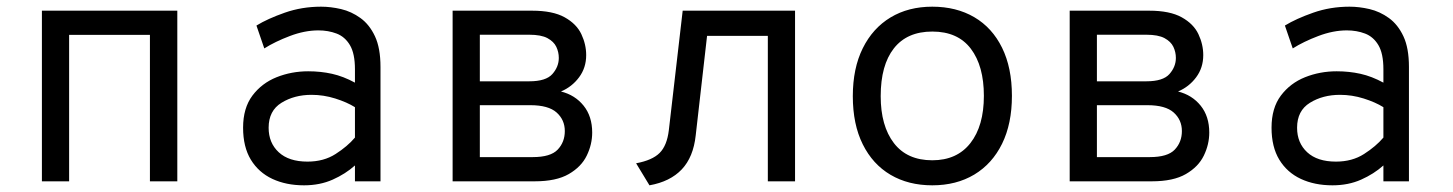

<svg xmlns="http://www.w3.org/2000/svg" viewBox="-20 -543 4352 575"><path d="M105.5 0V-511H511V0H429V-438.5H187V0Z M890.5 12Q837 12 795.8 -7.2Q754.5 -26.5 731.2 -64.8Q708 -103 708 -160.5Q708 -219.5 736 -256.8Q764 -294 808.5 -311.8Q853 -329.5 903 -329.5Q940.5 -329.5 974.2 -322Q1008 -314.5 1043 -295.5V-335.5Q1043 -382.5 1028 -407.8Q1013 -433 988 -442.5Q963 -452 933.5 -452Q892.5 -452 848.2 -435.2Q804 -418.5 771.5 -398L748 -466.5Q781.5 -487 832.8 -505Q884 -523 941.5 -523Q970.5 -523 1001.5 -515.8Q1032.5 -508.5 1059.5 -489Q1086.5 -469.5 1103 -434.2Q1119.5 -399 1119.5 -342.5V0H1043V-47.5Q1014.5 -22 976.2 -5Q938 12 890.5 12ZM901 -59Q949.5 -59 985 -81.8Q1020.5 -104.5 1043 -131V-222Q1019 -237 984 -248Q949 -259 913 -259Q861.5 -259 823 -235.2Q784.5 -211.5 784.5 -160.5Q784.5 -115 814.8 -87Q845 -59 901 -59Z M1335.5 0V-511H1573.5Q1635.5 -511 1671 -491.2Q1706.5 -471.5 1721 -440.8Q1735.5 -410 1735.5 -378Q1735.5 -340 1714.2 -311.5Q1693 -283 1660 -269Q1702 -258.5 1727.8 -226.5Q1753.5 -194.5 1753.5 -146Q1753.5 -110.5 1737.2 -77Q1721 -43.5 1683.5 -21.8Q1646 0 1581.5 0ZM1417 -72.5H1575.5Q1629 -72.5 1650.2 -95Q1671.5 -117.5 1671.5 -150.5Q1671.5 -184 1647 -206Q1622.5 -228 1568 -228H1417ZM1417 -299.5H1565Q1615 -299.5 1634.2 -321.2Q1653.5 -343 1653.5 -369.5Q1653.5 -387 1646 -402.8Q1638.5 -418.5 1619.5 -428.8Q1600.5 -439 1565 -439H1417Z M1925 12 1885 -54Q1933.5 -63 1955.5 -85Q1977.5 -107 1983 -153L2024.5 -511H2361V0H2279.5V-435.5H2097.5L2063.5 -137.5Q2056.5 -72.5 2021.8 -35.8Q1987 1 1925 12Z M2772 12Q2700.5 12 2647 -19.5Q2593.5 -51 2563.8 -110.8Q2534 -170.5 2534 -255Q2534 -338.5 2563.8 -398.5Q2593.5 -458.5 2647 -490.8Q2700.5 -523 2772 -523Q2844 -523 2897.8 -491.5Q2951.5 -460 2981 -400Q3010.5 -340 3010.5 -256Q3010.5 -172.5 2981 -112.5Q2951.5 -52.5 2897.8 -20.2Q2844 12 2772 12ZM2772 -63Q2846 -63 2886.2 -114.5Q2926.5 -166 2926.5 -256Q2926.5 -345.5 2887.5 -397Q2848.5 -448.5 2772 -448.5Q2696.5 -448.5 2657 -398.2Q2617.5 -348 2617.5 -255Q2617.5 -166 2657 -114.5Q2696.5 -63 2772 -63Z M3183.5 0V-511H3421.5Q3483.5 -511 3519 -491.2Q3554.5 -471.5 3569 -440.8Q3583.5 -410 3583.5 -378Q3583.5 -340 3562.2 -311.5Q3541 -283 3508 -269Q3550 -258.5 3575.8 -226.5Q3601.5 -194.5 3601.5 -146Q3601.5 -110.5 3585.2 -77Q3569 -43.5 3531.5 -21.8Q3494 0 3429.5 0ZM3265 -72.5H3423.5Q3477 -72.5 3498.2 -95Q3519.5 -117.5 3519.5 -150.5Q3519.5 -184 3495 -206Q3470.5 -228 3416 -228H3265ZM3265 -299.5H3413Q3463 -299.5 3482.2 -321.2Q3501.5 -343 3501.5 -369.5Q3501.5 -387 3494 -402.8Q3486.5 -418.5 3467.5 -428.8Q3448.5 -439 3413 -439H3265Z M3970.5 12Q3917 12 3875.8 -7.2Q3834.5 -26.5 3811.2 -64.8Q3788 -103 3788 -160.5Q3788 -219.5 3816 -256.8Q3844 -294 3888.5 -311.8Q3933 -329.5 3983 -329.5Q4020.5 -329.5 4054.2 -322Q4088 -314.5 4123 -295.5V-335.5Q4123 -382.5 4108 -407.8Q4093 -433 4068 -442.5Q4043 -452 4013.5 -452Q3972.5 -452 3928.2 -435.2Q3884 -418.5 3851.5 -398L3828 -466.5Q3861.5 -487 3912.8 -505Q3964 -523 4021.5 -523Q4050.5 -523 4081.5 -515.8Q4112.5 -508.5 4139.5 -489Q4166.5 -469.5 4183 -434.2Q4199.5 -399 4199.5 -342.5V0H4123V-47.5Q4094.5 -22 4056.2 -5Q4018 12 3970.5 12ZM3981 -59Q4029.5 -59 4065 -81.8Q4100.5 -104.5 4123 -131V-222Q4099 -237 4064 -248Q4029 -259 3993 -259Q3941.5 -259 3903 -235.2Q3864.5 -211.5 3864.5 -160.5Q3864.5 -115 3894.8 -87Q3925 -59 3981 -59Z"/></svg>

Font: Overpass Mono
Style: Regular
Weight: 400
Designer: Delve Withrington, Dave Bailey
Foundry: Delve Fonts LLC
Version: Version 4.000